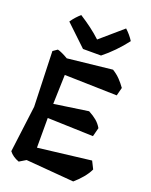

<svg xmlns="http://www.w3.org/2000/svg" viewBox="-180 -1082 934 1191"><g transform="rotate(20 287.0 -486.0)"><path d="M351 -777H232L94 -908Q107 -927 121 -942.5Q135 -958 150 -971Q191 -945 227 -918Q263 -891 294 -862L440 -988Q472 -959 494 -924Q463 -883 426 -845Q389 -807 351 -777ZM522 -146 547 -96Q533 -66 508 -36.5Q483 -7 456 16L139 -10L96 16Q54 1 31 -29L70 -336L58 -700L87 -720Q98 -718 118.5 -708.5Q139 -699 157 -688L451 -720Q479 -703 500.5 -681Q522 -659 541 -632L527 -578L181 -587L175 -394L400 -427Q432 -410 453.5 -392Q475 -374 490 -348L475 -290L173 -300V-104Z"/></g></svg>

Font: Langar
Style: Regular
Weight: 400
Designer: Alessia Mazzarella
Foundry: Typeland
Version: Version 1.001; ttfautohint (v1.8.3)